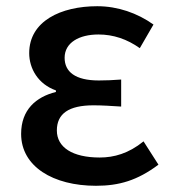

<svg xmlns="http://www.w3.org/2000/svg" viewBox="-20 -584 553 618"><path d="M289 14C363 14 422 -3 490 -54L442 -129C394 -90 347 -77 301 -77C213 -77 163 -110 163 -164C163 -218 201 -245 281 -245C309 -245 338 -243 370 -241V-328C344 -326 320 -325 298 -325C222 -325 188 -353 188 -398C188 -447 235 -473 297 -473C345 -473 389 -458 430 -429L474 -505C422 -542 359 -564 293 -564C176 -564 74 -516 74 -413C74 -363 103 -313 160 -293V-288C96 -272 48 -231 48 -153C48 -48 151 14 289 14Z"/></svg>

Font: Noto Sans CJK HK Medium
Style: Regular
Weight: 500
Designer: Ryoko NISHIZUKA 西塚涼子 (kana, bopomofo & ideographs); Paul D. Hunt (Latin, Greek & Cyrillic); Sandoll Communications 산돌커뮤니
Foundry: Adobe
Version: Version 2.004;hotconv 1.0.118;makeotfexe 2.5.65603